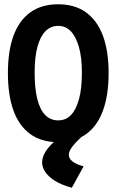

<svg xmlns="http://www.w3.org/2000/svg" viewBox="-20 -653 540 898"><path d="M252 12Q174 12 121.5 -26Q69 -64 43 -136Q17 -208 17 -312Q17 -414 43 -485.5Q69 -557 121.5 -595Q174 -633 252 -633Q330 -633 382.5 -595Q435 -557 461.5 -485.5Q488 -414 488 -312Q488 -208 461.5 -135.5Q435 -63 382.5 -25.5Q330 12 252 12ZM252 -90Q287 -90 311 -114Q335 -138 349 -187.5Q363 -237 363 -314Q363 -385 349 -433.5Q335 -482 311 -507Q287 -532 252 -532Q217 -532 192.5 -507Q168 -482 155 -433.5Q142 -385 142 -314Q142 -237 155 -187.5Q168 -138 192.5 -114Q217 -90 252 -90ZM371 125 316 225Q267 212 236.5 192.5Q206 173 191.5 151Q177 129 177 107Q177 82 193.5 55.5Q210 29 242 2.5Q274 -24 320 -47L365 -16Q345 2 331 17.5Q317 33 309.5 46Q302 59 302 71Q302 89 319.5 102.5Q337 116 371 125Z"/></svg>

Font: Inconsolata ExtraBold
Style: Regular
Weight: 800
Designer: Raph Levien, Cyreal, Brenton Simpson
Foundry: Raph Levien, Cyreal, Google
Version: Version 3.001